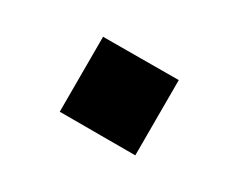

<svg xmlns="http://www.w3.org/2000/svg" viewBox="-50 -422 480 386"><g transform="rotate(-15 190.0 -229.5)"><path d="M189.9 -105.5 65.9 -229.5 189 -352.5 313.5 -229Z"/></g></svg>

Font: Vazirmatn UI NL
Style: Bold
Weight: 700
Designer: Saber Rastikerdar
Foundry: Saber Rastikerdar
Version: Version 33.003